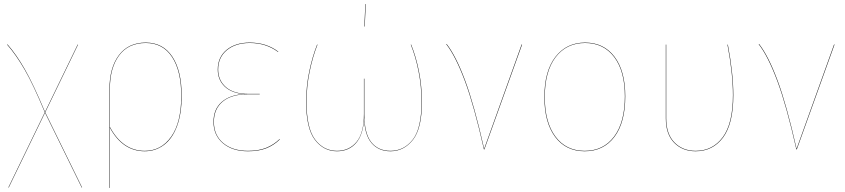

<svg xmlns="http://www.w3.org/2000/svg" viewBox="-20 -737 4166 947"><path d="M385 188H383L202 -181L23 188H21L201 -183Q144 -320 101.5 -393.5Q59 -467 15 -517L17 -518Q61 -468 103 -394.5Q145 -321 202 -185L363 -517H365L203 -183Z M876 -264Q876 -176 853 -114.5Q830 -53 788.5 -22Q747 9 694 9Q585 9 522 -107V190H520V-299Q520 -403 566.5 -465Q613 -527 699 -527Q784 -527 830 -457.5Q876 -388 876 -264ZM874 -264Q874 -387 828.5 -456Q783 -525 699 -525Q613 -525 567.5 -463.5Q522 -402 522 -299V-111Q585 7 694 7Q775 7 824.5 -63Q874 -133 874 -264Z M1353 -482 1351 -481Q1292 -525 1212 -525Q1142 -525 1099 -489.5Q1056 -454 1056 -394Q1056 -341 1094 -307.5Q1132 -274 1205 -274H1261V-272H1203Q1122 -272 1078.5 -236Q1035 -200 1035 -136Q1035 -70 1081 -31.5Q1127 7 1203 7Q1256 7 1293 -8Q1330 -23 1359 -51L1360 -49Q1330 -20 1293 -5.5Q1256 9 1203 9Q1126 9 1079.5 -30.5Q1033 -70 1033 -136Q1033 -199 1074 -234.5Q1115 -270 1186 -273Q1123 -277 1088.5 -310Q1054 -343 1054 -394Q1054 -455 1097.5 -491Q1141 -527 1212 -527Q1294 -527 1353 -482Z M2061 -234Q2061 -103 2016.5 -47Q1972 9 1906 9Q1847 9 1812.5 -31.5Q1778 -72 1776 -155Q1772 -73 1736.5 -32Q1701 9 1642 9Q1576 9 1533 -47.5Q1490 -104 1490 -234Q1490 -310 1505 -383Q1520 -456 1544 -517H1546Q1522 -456 1507 -383Q1492 -310 1492 -234Q1492 -105 1534 -49Q1576 7 1642 7Q1702 7 1738.5 -37Q1775 -81 1775 -175V-349H1777V-173Q1777 -79 1811 -36Q1845 7 1906 7Q1972 7 2015.5 -48Q2059 -103 2059 -234Q2059 -311 2044.5 -384.5Q2030 -458 2006 -517H2008Q2032 -458 2046.5 -384.5Q2061 -311 2061 -234ZM1784 -717 1779 -606H1777L1782 -717Z M2368 -3 2553 -518 2555 -517 2369 0H2367Q2318 -217 2272.5 -338.5Q2227 -460 2181 -519L2183 -520Q2229 -461 2274 -340.5Q2319 -220 2368 -3Z M3064 -262Q3064 -133 3010.5 -62Q2957 9 2864 9Q2771 9 2718 -62Q2665 -133 2665 -258Q2665 -386 2719.5 -456.5Q2774 -527 2866 -527Q2958 -527 3011 -457Q3064 -387 3064 -262ZM2667 -258Q2667 -134 2719.5 -63.5Q2772 7 2864 7Q2956 7 3009 -63.5Q3062 -134 3062 -262Q3062 -386 3009.5 -455.5Q2957 -525 2866 -525Q2774 -525 2720.5 -455Q2667 -385 2667 -258Z M3597 -268Q3597 -127 3546.5 -59Q3496 9 3411 9Q3346 9 3305 -33Q3264 -75 3264 -153V-517H3266V-153Q3266 -76 3306.5 -34.5Q3347 7 3411 7Q3495 7 3545 -60.5Q3595 -128 3595 -268Q3595 -374 3568 -517H3570Q3597 -374 3597 -268Z M3909 -3 4094 -518 4096 -517 3910 0H3908Q3859 -217 3813.5 -338.5Q3768 -460 3722 -519L3724 -520Q3770 -461 3815 -340.5Q3860 -220 3909 -3Z"/></svg>

Font: FiraGO Two
Style: Regular
Weight: 100
Designer: bBox Type
Foundry: bBox Type GmbH
Version: Version 1.001